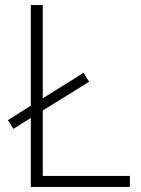

<svg xmlns="http://www.w3.org/2000/svg" viewBox="-20 -734 552 754"><path d="M101 0V-271L33 -228L11 -262L101 -319V-714H148V-348L308 -448L330 -413L148 -300V-43H490V0Z"/></svg>

Font: Noto Sans Oriya ExtraLight
Style: Regular
Weight: 250
Version: Version 2.003